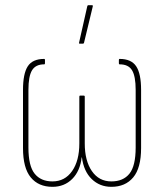

<svg xmlns="http://www.w3.org/2000/svg" viewBox="-20 -715 636 743"><path d="M183 8Q129 8 99 -28.5Q69 -65 69 -142V-367Q69 -430 87.5 -458.5Q106 -487 151 -487Q154 -487 154 -483V-470Q154 -466 151 -466Q118 -466 104 -443Q90 -420 90 -367V-144Q90 -73 114 -43Q138 -13 183 -13Q231 -13 259 -53Q287 -93 287 -160V-341Q287 -345 290 -345H304Q308 -345 308 -341V-160Q308 -93 335.5 -53Q363 -13 411 -13Q457 -13 481 -43Q505 -73 505 -144V-367Q505 -420 491 -443Q477 -466 443 -466Q440 -466 440 -470V-483Q440 -487 443 -487Q488 -487 507 -458.5Q526 -430 526 -367V-142Q526 -65 495.5 -28.5Q465 8 411 8Q366 8 335 -22Q304 -52 297 -106H296Q290 -53 259.5 -22.5Q229 8 183 8ZM288 -546Q285 -546 286 -550L318 -692Q319 -694 320 -694.5Q321 -695 322 -695H336Q340 -695 339 -690L305 -549Q304 -546 301 -546Z"/></svg>

Font: Sofia Sans Condensed Thin
Style: Regular
Weight: 250
Version: Version 4.100